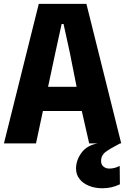

<svg xmlns="http://www.w3.org/2000/svg" viewBox="-26 -747 651 1000"><path d="M-5.5 0 176 -727H424L605.5 0H438.5L385 -235L473.5 -169H150L155 -295H439.5L384.5 -237L337.5 -473.5L305 -622H295L262.5 -473.5L161.5 0ZM507.5 233.5Q469 233.5 437.8 221Q406.5 208.5 388.2 185.2Q370 162 370 131Q370 88 398 49.2Q426 10.5 481.5 0H599.5Q548.5 26 524.5 44Q500.5 62 500.5 92Q500.5 110 512.8 120.5Q525 131 544 131Q571 131 597.5 117L598.5 213Q577 223 555.2 228.2Q533.5 233.5 507.5 233.5Z"/></svg>

Font: Spline Sans Mono
Style: Bold
Weight: 700
Designer: Eben Sorkin, Mirko Velimirovic
Foundry: Sorkin Type
Version: Version 1.004